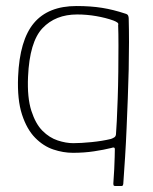

<svg xmlns="http://www.w3.org/2000/svg" viewBox="-20 -500 508 637"><path d="M222 7Q190 7 157 -4Q124 -15 96.5 -43Q69 -71 53 -120Q37 -169 40 -245Q45 -367 92.5 -423.5Q140 -480 234 -480Q281 -480 318.5 -474Q356 -468 395 -455Q403 -453 405 -448.5Q407 -444 407 -439Q408 -403 408 -360Q408 -317 407 -270Q406 -223 404 -173.5Q402 -124 400 -75Q398 -26 395 21Q392 68 389 110Q389 111 388 114Q387 117 384 117H362Q357 117 356.5 113.5Q356 110 356 109Q358 84 359 61Q360 38 360.5 20.5Q361 3 361 -5Q361 -10 357.5 -10.5Q354 -11 349 -9Q325 -3 292 2Q259 7 222 7ZM73 -245Q70 -176 84 -132.5Q98 -89 121 -66Q144 -43 171.5 -34Q199 -25 223 -25Q248 -25 283.5 -28.5Q319 -32 348 -39Q354 -41 359.5 -44.5Q365 -48 365 -58Q366 -68 367.5 -99Q369 -130 370.5 -173Q372 -216 372.5 -262Q373 -308 373 -349Q373 -390 372 -417Q374 -422 369 -425.5Q364 -429 356 -432Q331 -441 299.5 -446.5Q268 -452 236 -452Q164 -452 121 -406.5Q78 -361 73 -245Z"/></svg>

Font: Glory Thin Thin
Style: Regular
Weight: 250
Version: Version 1.011